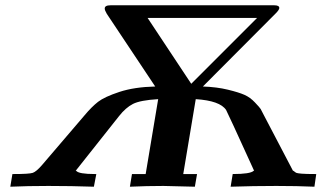

<svg xmlns="http://www.w3.org/2000/svg" viewBox="-20 -706 1229 726"><path d="M19 0 26.9 -47.9H30.8Q90.8 -47.9 104 -52.5Q117.2 -57.1 138.2 -81.1L299.8 -270Q326.7 -302.2 350.8 -321Q375 -339.8 431.4 -358.4Q487.8 -377 566.9 -378.9L383.8 -653.8Q376 -667 376 -673.8Q376 -686 397.9 -686H1017.1Q1036.1 -686 1036.1 -675.8Q1036.1 -668.9 1022 -654.8L747.1 -378.9Q800.3 -377 841.6 -366.9Q882.8 -356.9 904.3 -347.4Q925.8 -337.9 943.8 -318.8Q961.9 -299.8 965.6 -293.9Q969.2 -288.1 978 -270L1087.9 -60.1H1089.8Q1096.7 -54.2 1100.3 -52.5Q1104 -50.8 1120.6 -49.3Q1137.2 -47.9 1172.9 -47.9H1175.8L1168.9 0Q1104 -2.9 1024.9 -2.9Q938 -2.9 852.1 0L859.9 -47.9Q926.8 -47.9 939 -60.1H940.9Q838.9 -284.2 835 -290Q812 -325.2 720.2 -331.1L672.9 -47.9H725.1L716.8 0Q608.9 -2.9 598.1 -2.9Q534.2 -2.9 471.2 0L479 -47.9H530.8L578.1 -331.1Q510.3 -327.1 482.7 -313Q455.1 -298.8 430.2 -267.1L266.1 -60.1H268.1Q277.8 -47.9 338.9 -47.9H344.2L335 0Q250 -2.9 163.1 -2.9Q84 -2.9 19 0ZM538.1 -638.2 703.1 -389.2 952.1 -638.2Z"/></svg>

Font: CMU Serif Extra
Style: BoldSlanted
Weight: 700
Italic angle: -9.46001°
Version: Version 0.7.0